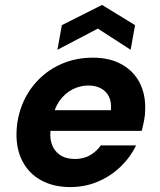

<svg xmlns="http://www.w3.org/2000/svg" viewBox="-20 -747 648 779"><path d="M265 12Q197 12 147 -15.5Q97 -43 71 -93Q45 -143 47 -210Q49 -272 72 -327Q95 -382 136.5 -424Q178 -466 234 -489.5Q290 -513 357 -513Q425 -513 473.5 -486Q522 -459 546.5 -411.5Q571 -364 569 -303Q569 -280 564.5 -257.5Q560 -235 555 -216H146L161 -300H430Q433 -333 422 -355Q411 -377 389.5 -388.5Q368 -400 339 -400Q305 -400 274.5 -384.5Q244 -369 222 -338.5Q200 -308 192 -260L187 -231Q180 -193 189.5 -164Q199 -135 223 -118.5Q247 -102 284 -102Q320 -102 346 -117.5Q372 -133 389 -157H532Q509 -109 469 -70.5Q429 -32 377 -10Q325 12 265 12ZM213 -545 231 -645 394 -727 528 -645 510 -545 377 -631Z"/></svg>

Font: DM Sans 17pt ExtraBold
Style: Italic
Weight: 800
Italic angle: -10°
Version: Version 4.004;gftools[0.9.30]